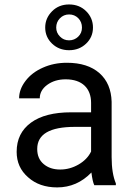

<svg xmlns="http://www.w3.org/2000/svg" viewBox="-20 -814 584 844"><path d="M388.7 -692.9C388.7 -720.7 378.9 -744.6 358.9 -764.6C338.9 -784.7 313.5 -794.4 283.7 -794.4C253.9 -794.4 229 -784.7 209 -764.6C189 -744.6 178.7 -720.7 178.7 -692.9C178.7 -665 189 -641.1 209 -622.1C229 -603 253.9 -593.3 283.7 -593.3C313.5 -593.3 338.4 -603 358.4 -622.1C378.4 -641.1 388.7 -664.6 388.7 -692.9ZM227.1 -692.9C227.1 -708.5 232.4 -722.2 243.2 -733.4C253.9 -744.6 267.6 -750.5 283.7 -750.5C299.8 -750.5 313 -745.1 324.2 -733.9C335 -722.7 340.3 -709 340.3 -692.9C340.3 -676.8 335 -663.6 323.7 -652.8C312.5 -642.1 299.3 -636.7 283.7 -636.7C267.6 -636.7 254.4 -642.1 243.7 -653.3C232.4 -664.6 227.1 -677.7 227.1 -692.9ZM489.3 0V-7.8C477.1 -36.6 470.7 -75.2 470.7 -123.5V-366.7C469.2 -419.9 451.7 -461.9 417 -492.7C382.3 -522.9 335 -538.1 273.9 -538.1C235.4 -538.1 200.2 -530.8 168.5 -516.6C136.2 -502.4 110.8 -482.9 92.3 -458.5C73.2 -433.6 64 -408.2 64 -381.8H154.8C154.8 -404.8 165.5 -424.8 187.5 -440.9C209.5 -457 236.3 -465.3 268.6 -465.3C342.3 -465.3 380.4 -424.8 380.4 -361.8V-320.3H292.5C216.8 -320.3 157.7 -305.2 116.2 -274.9C74.2 -244.1 53.2 -201.7 53.2 -146.5C53.2 -101.1 69.8 -64 103.5 -34.7C136.7 -4.9 179.2 9.8 231.4 9.8C289.6 9.8 339.8 -12.2 381.8 -55.7C385.3 -28.8 389.2 -10.3 394.5 0ZM244.6 -68.8C214.8 -68.8 190.9 -76.7 171.9 -92.8C152.8 -108.9 143.6 -130.9 143.6 -159.2C143.6 -224.1 198.7 -256.3 309.6 -256.3H380.4V-147.9C369.1 -124.5 350.6 -105.5 325.2 -90.8C299.8 -76.2 272.9 -68.8 244.6 -68.8Z"/></svg>

Font: Roboto
Style: Regular
Weight: 400
Designer: Google
Version: Version 2.137; 2017